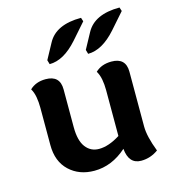

<svg xmlns="http://www.w3.org/2000/svg" viewBox="-100 -716 727 814"><g transform="rotate(-15 263.5 -308.5)"><path d="M64.9 -311Q64.9 -335.9 61 -357.9Q57.1 -379.9 47.4 -396Q74.2 -421.9 117.2 -421.9Q180.2 -421.9 180.2 -360.4V-194.8Q180.2 -135.7 202.1 -106.7Q224.1 -77.6 260.7 -77.6Q303.2 -77.6 353.5 -109.4V-311Q353.5 -335.9 349.4 -357.9Q345.2 -379.9 335.4 -396Q362.3 -421.9 406.2 -421.9Q469.2 -421.9 469.2 -360.4V-120.1Q469.2 -76.2 495.6 -7.8Q461.4 17.1 420.4 17.1Q366.2 17.1 359.9 -51.3Q294.9 6.8 217.8 6.8Q151.4 6.8 108.2 -33.9Q64.9 -74.7 64.9 -147ZM150.9 -479 145.5 -497.6 182.6 -565.9Q219.2 -634.3 330.1 -634.3L335.4 -617.7L274.4 -548.3Q212.9 -479 150.9 -479ZM319.8 -479 314.5 -497.6 351.6 -565.9Q388.2 -634.3 499 -634.3L504.4 -617.7L443.4 -548.3Q381.8 -479 319.8 -479Z"/></g></svg>

Font: Bainsley
Style: Bold
Weight: 700
Designer: Paul James MIller
Foundry: High-Logic / Made with FontCreator
Version: Version 1.411;March 28, 2021;FontCreator 13.0.0.2683 64-bit